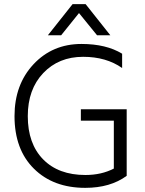

<svg xmlns="http://www.w3.org/2000/svg" viewBox="-20 -898 701 926"><path d="M361 -835 448 -728H512L393 -878H330L211 -728H275ZM591 -371H370V-316H529V-85C489 -64.3 443.3 -54 392 -54C305.3 -54 237.3 -79.2 188 -129.5C138.7 -179.8 114 -249.3 114 -338C114 -424 138.8 -493.2 188.5 -545.5C238.2 -597.8 302.3 -624 381 -624C455 -624 517.7 -606 569 -570V-639C517.7 -670.3 452.3 -686 373 -686C279.7 -686 202.5 -653.3 141.5 -588C80.5 -522.7 50 -439.3 50 -338C50 -230.7 81.2 -146.2 143.5 -84.5C205.8 -22.8 288.3 8 391 8C471.7 8 538.3 -11.3 591 -50Z"/></svg>

Font: Hind Light
Style: Regular
Weight: 300
Designer: Manushi Parikh, Satya Rajpurohit
Foundry: Indian Type Foundry
Version: Version 1.201;PS 1.0;hotconv 1.0.78;makeotf.lib2.5.61930; tt